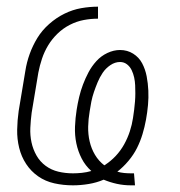

<svg xmlns="http://www.w3.org/2000/svg" viewBox="-20 -548 540 576"><path d="M373 8Q351 8 330.5 3.5Q310 -1 291 -9Q270 0 246 4Q222 8 199 8Q170 8 143 2Q116 -4 94.5 -19Q73 -34 58.5 -56Q44 -78 37.5 -104.5Q31 -131 31.5 -159Q32 -187 36 -215L56 -335Q60 -361 69 -386Q78 -411 92 -434Q106 -457 127.5 -476Q149 -495 173.5 -507Q198 -519 223.5 -523.5Q249 -528 274 -528V-492Q253 -492 231.5 -488Q210 -484 189.5 -473.5Q169 -463 152.5 -447Q136 -431 124.5 -412Q113 -393 106 -372Q99 -351 95 -330L75 -210Q72 -187 71 -164.5Q70 -142 74.5 -121Q79 -100 89.5 -81.5Q100 -63 117 -50.5Q134 -38 155 -33Q176 -28 199 -28Q212 -28 226 -29.5Q240 -31 254 -35Q236 -51 225 -72.5Q214 -94 209 -118Q204 -142 205 -168Q206 -194 210 -219Q213 -238 217.5 -257Q222 -276 229 -294.5Q236 -313 245.5 -331Q255 -349 269 -364.5Q283 -380 302 -389Q321 -398 340 -398Q362 -398 379.5 -387Q397 -376 406.5 -358Q416 -340 420 -319Q424 -298 425 -276.5Q426 -255 424 -233Q422 -211 418 -189Q414 -167 407.5 -145.5Q401 -124 391 -104Q381 -84 365.5 -65.5Q350 -47 332 -33Q342 -30 352.5 -29Q363 -28 373 -28H382L385 8ZM293 -52Q312 -64 327 -80Q342 -96 352.5 -115Q363 -134 369.5 -154Q376 -174 379 -194Q381 -207 382.5 -219Q384 -231 385 -243.5Q386 -256 386 -268Q386 -280 385.5 -292Q385 -304 382.5 -315.5Q380 -327 375 -337.5Q370 -348 361 -355Q352 -362 340 -362Q325 -362 311 -352.5Q297 -343 288 -329.5Q279 -316 273 -301.5Q267 -287 262 -272.5Q257 -258 254 -243Q251 -228 249 -214Q245 -191 244.5 -168Q244 -145 249 -123.5Q254 -102 265 -83.5Q276 -65 293 -52Z"/></svg>

Font: Iosevka Extralight Oblique
Style: Regular
Weight: 200
Italic angle: -9°
Monospace: yes
Designer: Belleve Invis
Foundry: Belleve Invis
Version: Version 32.5.0; ttfautohint (v1.8.4)